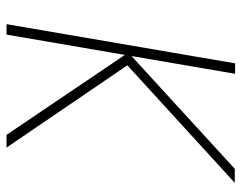

<svg xmlns="http://www.w3.org/2000/svg" viewBox="-96 -644 740 588"><g transform="rotate(90 274.0 -350.0)"><path d="M174 -700 54 0H86L206 -700ZM497 -699 141 -373 393 0H432L180 -370L540 -699Z"/></g></svg>

Font: Jost ExtraLight
Style: Italic
Weight: 250
Italic angle: -5°
Version: Version 3.710